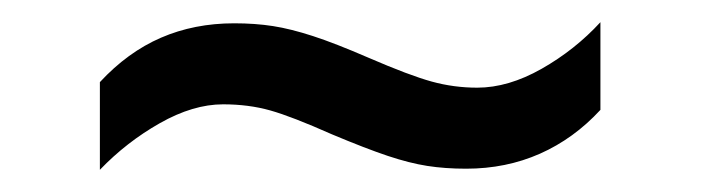

<svg xmlns="http://www.w3.org/2000/svg" viewBox="-20 -409 632 173"><path d="M70 -335Q95 -362 125 -375Q155 -388 191 -388Q210 -388 226 -385.5Q242 -383 262 -376.5Q282 -370 312 -357Q349 -341 369 -335.5Q389 -330 410 -330Q438 -330 468 -347Q498 -364 521 -389V-310Q497 -284 466.5 -270.5Q436 -257 400 -257Q381 -257 365 -259.5Q349 -262 329.5 -268.5Q310 -275 279 -288Q243 -304 223.5 -309.5Q204 -315 181 -315Q154 -315 124 -298Q94 -281 70 -256Z"/></svg>

Font: hexubangla05
Style: Book
Weight: 400
Designer: Jelle Bosma - Monotype Design Team
Foundry: Monotype Imaging Inc.
Version: Version 2.003